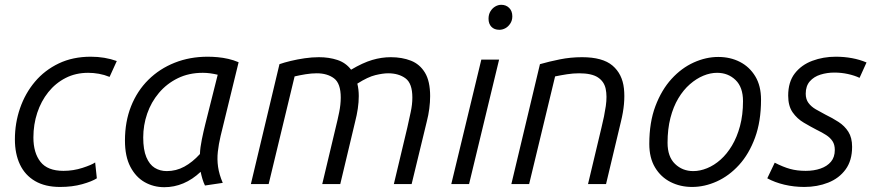

<svg xmlns="http://www.w3.org/2000/svg" viewBox="-20 -766 3642 799"><path d="M230 12Q168 12 126 -12.5Q84 -37 63 -81.5Q42 -126 42 -186Q42 -254 63.5 -316Q85 -378 125.5 -426Q166 -474 224.5 -502Q283 -530 358 -530Q387 -530 414 -525.5Q441 -521 466 -512L436 -446Q414 -455 391.5 -459Q369 -463 347 -463Q295 -463 253 -441.5Q211 -420 181 -382.5Q151 -345 135 -296.5Q119 -248 119 -194Q119 -130 148.5 -92.5Q178 -55 244 -55Q285 -55 323.5 -67.5Q362 -80 376 -90L383 -24Q363 -11 322 0.5Q281 12 230 12Z M664 13Q619 13 582 -8Q545 -29 522.5 -72Q500 -115 500 -181Q500 -260 525.5 -324Q551 -388 597.5 -434Q644 -480 707 -505Q770 -530 844 -530Q864 -530 886 -528Q908 -526 930 -521Q952 -516 973 -507L898 -200Q890 -166 886.5 -134.5Q883 -103 887.5 -71.5Q892 -40 907 -5L833 6Q827 -6 822.5 -21Q818 -36 815 -51Q781 -19 743 -3Q705 13 664 13ZM674 -54Q713 -54 747 -72.5Q781 -91 812 -125Q813 -152 820 -186Q827 -220 834 -248L886 -455Q869 -459 854 -461Q839 -463 824 -463Q766 -463 720 -440.5Q674 -418 641.5 -379.5Q609 -341 592.5 -293Q576 -245 576 -194Q576 -143 589 -112Q602 -81 624 -67.5Q646 -54 674 -54Z M1024 0 1143 -499Q1163 -506 1190 -512.5Q1217 -519 1247.5 -523.5Q1278 -528 1307 -528Q1349 -528 1384 -516.5Q1419 -505 1441 -476Q1490 -505 1529 -516.5Q1568 -528 1606 -528Q1653 -528 1690 -513.5Q1727 -499 1748.5 -463.5Q1770 -428 1770 -366Q1770 -341 1766.5 -314Q1763 -287 1756 -260L1693 0H1619L1675 -235Q1682 -267 1689 -299Q1696 -331 1696 -360Q1696 -419 1667.5 -440Q1639 -461 1595 -461Q1574 -461 1542.5 -453.5Q1511 -446 1467 -418Q1470 -406 1471.5 -393Q1473 -380 1473 -366Q1473 -341 1469 -314Q1465 -287 1458 -260L1396 0H1321L1377 -235Q1385 -267 1391.5 -299Q1398 -331 1398 -360Q1398 -419 1370 -440Q1342 -461 1298 -461Q1276 -461 1251.5 -457Q1227 -453 1206 -448L1098 0Z M1858 0 1983 -518H2057L1932 0ZM2058 -642Q2037 -642 2025 -654.5Q2013 -667 2013 -688Q2013 -706 2021 -719Q2029 -732 2041 -739Q2053 -746 2066 -746Q2086 -746 2099 -733Q2112 -720 2112 -698Q2112 -681 2103.5 -668Q2095 -655 2083 -648.5Q2071 -642 2058 -642Z M2108 0 2227 -499Q2265 -510 2310 -519Q2355 -528 2402 -528Q2488 -528 2529 -493Q2570 -458 2576.5 -397.5Q2583 -337 2564 -260L2502 0H2427L2483 -235Q2495 -283 2501 -324.5Q2507 -366 2500.5 -396.5Q2494 -427 2468 -444Q2442 -461 2390 -461Q2365 -461 2339.5 -457Q2314 -453 2290 -448L2182 0Z M2860 12Q2811 12 2770.5 -8.5Q2730 -29 2706 -69Q2682 -109 2682 -167Q2682 -257 2707.5 -324.5Q2733 -392 2774.5 -437.5Q2816 -483 2867 -506Q2918 -529 2969 -529Q3019 -529 3059 -508.5Q3099 -488 3123 -448.5Q3147 -409 3147 -351Q3147 -261 3122 -193Q3097 -125 3055.5 -79.5Q3014 -34 2963 -11Q2912 12 2860 12ZM2865 -54Q2893 -54 2922.5 -66Q2952 -78 2978.5 -101.5Q3005 -125 3026 -160Q3047 -195 3059.5 -241.5Q3072 -288 3072 -345Q3072 -403 3041 -433Q3010 -463 2964 -463Q2936 -463 2907 -451Q2878 -439 2851 -415.5Q2824 -392 2803 -357Q2782 -322 2770 -275.5Q2758 -229 2758 -172Q2758 -114 2789 -84Q2820 -54 2865 -54Z M3327 12Q3284 12 3244 2.5Q3204 -7 3173 -24L3204 -89Q3239 -71 3268 -63Q3297 -55 3333 -55Q3367 -55 3394.5 -64.5Q3422 -74 3438 -93Q3454 -112 3454 -142Q3454 -164 3444.5 -178.5Q3435 -193 3418 -204Q3401 -215 3380 -225Q3353 -239 3325 -255.5Q3297 -272 3278.5 -298.5Q3260 -325 3260 -368Q3260 -425 3287.5 -460.5Q3315 -496 3360.5 -513Q3406 -530 3458 -530Q3493 -530 3525.5 -524Q3558 -518 3586 -506L3557 -442Q3536 -452 3508.5 -458Q3481 -464 3452 -464Q3422 -464 3394.5 -455.5Q3367 -447 3350 -427.5Q3333 -408 3333 -376Q3333 -353 3344.5 -337.5Q3356 -322 3375 -311Q3394 -300 3415 -289Q3444 -275 3469.5 -258.5Q3495 -242 3510.5 -217.5Q3526 -193 3526 -155Q3526 -98 3499 -61Q3472 -24 3426.5 -6Q3381 12 3327 12Z"/></svg>

Font: Ubuntu Sans
Style: Italic
Weight: 400
Italic angle: -13.5°
Designer: Dalton Maag Ltd
Foundry: Dalton Maag Ltd
Version: Version 1.006